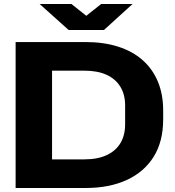

<svg xmlns="http://www.w3.org/2000/svg" viewBox="-20 -939 873 959"><path d="M58 0V-729H407Q498 -729 570 -706Q642 -683 692 -639Q742 -595 768.5 -531.5Q795 -468 795 -387V-343Q795 -232 747.5 -156Q700 -80 613 -40Q526 0 407 0ZM240 -113 211 -143H401Q468 -143 513.5 -164.5Q559 -186 582 -225Q605 -264 605 -318V-412Q605 -467 581 -506Q557 -545 512 -565.5Q467 -586 401 -586H211L240 -616ZM323 -789 178 -919H337L411 -860L485 -919H642L499 -789Z"/></svg>

Font: Hubot Sans SemiExpanded
Style: Bold
Weight: 700
Width: 6
Designer: Deni Anggara
Foundry: GitHub, Inc., Subsidiary of Microsoft Corporation
Version: Version 2.000